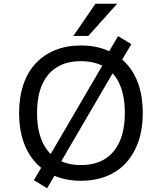

<svg xmlns="http://www.w3.org/2000/svg" viewBox="-20 -957 865 1026"><path d="M412 9Q336 9 275 -16Q214 -41 171 -87.5Q128 -134 105 -201Q82 -268 82 -352Q82 -437 104.5 -504Q127 -571 170 -617.5Q213 -664 274.5 -689Q336 -714 412 -714Q489 -714 550.5 -689Q612 -664 655 -617.5Q698 -571 720.5 -504.5Q743 -438 743 -353Q743 -269 720 -202Q697 -135 654.5 -88Q612 -41 550.5 -16Q489 9 412 9ZM412 -75Q487 -75 539 -106.5Q591 -138 619 -200Q647 -262 647 -353Q647 -445 619.5 -506.5Q592 -568 539.5 -599Q487 -630 412 -630Q338 -630 286 -599Q234 -568 206 -506.5Q178 -445 178 -353Q178 -262 206 -200Q234 -138 286 -106.5Q338 -75 412 -75ZM232 49 161 6 220 -94 255 -141 533 -617 551 -662 611 -764 682 -721 622 -621 587 -574 309 -98 291 -53ZM372 -765 490 -937H606L452 -765Z"/></svg>

Font: Nunito Sans 6pt
Style: Regular
Weight: 400
Version: Version 3.101;gftools[0.9.27]